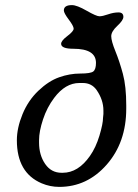

<svg xmlns="http://www.w3.org/2000/svg" viewBox="-20 -733 543 756"><path d="M306.2 -406.2H292.5Q237.3 -406.2 193.4 -347.7Q165 -310.1 149.4 -262.9Q133.8 -215.8 133.8 -181.2V-171.4Q133.8 -122.6 157.7 -87.6Q181.6 -52.7 222.2 -52.7H227.1Q287.6 -52.7 334 -118.7Q357.4 -151.9 371.6 -199Q385.7 -246.1 385.7 -269.5L387.2 -284.2V-297.9Q387.2 -339.4 360.8 -377.9Q341.3 -406.2 306.2 -406.2ZM357.9 -485.4Q357.9 -541 269 -541Q220.7 -541 220.7 -560.5Q220.7 -572.8 245.4 -591.3Q270 -609.9 270 -620.1Q270 -630.4 250.7 -656Q231.4 -681.6 231.4 -691.9Q231.4 -712.9 263.2 -712.9Q282.7 -712.9 321 -690.9Q359.4 -668.9 371.6 -668.9Q383.8 -668.9 405.5 -676.5Q427.2 -684.1 446.5 -684.1Q465.8 -684.1 465.8 -666.5Q465.8 -653.3 441.9 -631.1Q418 -608.9 418 -590.3Q418 -571.8 434.3 -531.5Q450.7 -491.2 463.9 -442.1Q477.1 -393.1 477.1 -317.9V-305.2Q477.1 -172.4 400.1 -84.7Q323.2 2.9 213.4 2.9Q177.2 2.9 144 -11.2Q46.4 -52.7 46.4 -180.7Q46.4 -229 68.6 -283.2Q90.8 -337.4 131.1 -375.7Q171.4 -414.1 212.9 -428.7Q254.4 -443.4 295.7 -443.4Q336.9 -443.4 347.4 -451.7Q357.9 -460 357.9 -485.4Z"/></svg>

Font: Averia Libre
Style: Italic
Weight: 400
Italic angle: -7.90001°
Version: Version 1.002